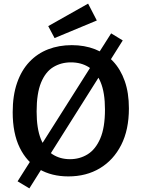

<svg xmlns="http://www.w3.org/2000/svg" viewBox="-20 -962 779 1059"><path d="M593 -778 657 -739 579 -615 560 -592 239 -83 232 -66 142 77 77 38 167 -104 180 -119 508 -637 513 -652ZM357 11Q265 11 196 -29Q127 -69 88.5 -148Q50 -227 50 -343Q50 -435 74 -504.5Q98 -574 142 -620.5Q186 -667 245.5 -690Q305 -713 376 -713Q446 -713 504 -690.5Q562 -668 603.5 -624Q645 -580 668 -515Q691 -450 691 -364Q691 -246 648.5 -162.5Q606 -79 531 -34Q456 11 357 11ZM366 -84Q420 -84 463.5 -111Q507 -138 533 -198Q559 -258 559 -358Q559 -451 535 -508.5Q511 -566 469 -592Q427 -618 371 -618Q317 -618 274 -592Q231 -566 206.5 -506.5Q182 -447 182 -347Q182 -254 205 -196Q228 -138 269.5 -111Q311 -84 366 -84ZM281 -752 246 -818 466 -942 514 -849Z"/></svg>

Font: Bitter Thin SemiBold
Style: Regular
Weight: 600
Version: Version 2.002